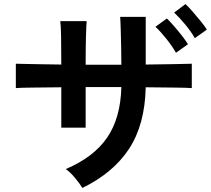

<svg xmlns="http://www.w3.org/2000/svg" viewBox="-20 -875 1040 946"><path d="M386 51Q373 30 350 2Q327 -26 304 -42Q441 -100 507.5 -196.5Q574 -293 578 -446H402V-246H282V-445Q206 -444 144.5 -443.5Q83 -443 58 -441V-561Q70 -561 102.5 -560Q135 -559 182 -558.5Q229 -558 282 -557Q282 -642 281 -695Q280 -748 277 -771H407Q405 -749 403.5 -694Q402 -639 402 -556H578Q578 -591 577 -636.5Q576 -682 575 -724.5Q574 -767 572 -792H698V-557Q773 -558 835 -559Q897 -560 925 -561V-441Q899 -443 836.5 -443.5Q774 -444 698 -445Q694 -261 616 -142Q538 -23 386 51ZM847 -615Q829 -647 799.5 -684Q770 -721 746 -743L802 -784Q816 -771 836.5 -747.5Q857 -724 876.5 -699Q896 -674 906 -657ZM940 -687Q922 -719 892 -755Q862 -791 838 -813L894 -855Q908 -842 928.5 -818.5Q949 -795 969 -770.5Q989 -746 999 -729Z"/></svg>

Font: Zen Kaku Gothic New
Style: Bold
Weight: 700
Designer: Yoshimichi Ohira
Foundry: Positype
Version: Version 1.002